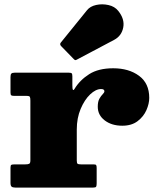

<svg xmlns="http://www.w3.org/2000/svg" viewBox="-20 -849 698 869"><path d="M117.5 -393.5Q117.5 -406 115.2 -410.5Q113 -415 100.5 -415H45.5Q34.5 -415 31 -417.5Q27.5 -420 27.5 -430.5V-500Q27.5 -512 31.5 -516Q35.5 -520 46.5 -520H291.5Q301.5 -520 304.5 -517Q307.5 -514 307.5 -503.5V-463Q307.5 -430.5 317.5 -447Q341.5 -486.5 383.5 -513.2Q425.5 -540 492.5 -540Q563 -540 609.2 -506Q655.5 -472 655.5 -406Q655.5 -380 642.8 -350.8Q630 -321.5 603 -300.8Q576 -280 533.5 -280Q485.5 -280 454 -304Q422.5 -328 422.5 -366Q422.5 -389.5 430 -402.5Q437.5 -415.5 445 -422.8Q452.5 -430 452.5 -436Q452.5 -446 437.5 -446Q413.5 -446 388 -421.8Q362.5 -397.5 345 -356Q327.5 -314.5 327.5 -263V-122.5Q327.5 -110.5 331.2 -107.8Q335 -105 347.5 -105H403.5Q413 -105 415.2 -101.8Q417.5 -98.5 417.5 -88.5V-20Q417.5 -8.5 415.2 -4.2Q413 0 401.5 0H49.5Q37 0 32.2 -4.5Q27.5 -9 27.5 -21.5V-90Q27.5 -101 31.5 -103Q35.5 -105 46.5 -105H94Q107 -105 112.2 -107.8Q117.5 -110.5 117.5 -123ZM313 -582.5 256.5 -640.5Q248 -649.5 257 -658.5L374 -803Q388 -820.5 415.2 -826.5Q442.5 -832.5 470.8 -826.2Q499 -820 515 -800Q545 -763 537.8 -724.8Q530.5 -686.5 496.5 -668.5L328.5 -579.5Q323 -576 320 -577Q317 -578 313 -582.5Z"/></svg>

Font: Besley* Fatface
Style: Regular
Weight: 900
Designer: Owen Earl
Foundry: indestructible type*
Version: Version 3.000; ttfautohint (v1.8.3)